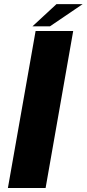

<svg xmlns="http://www.w3.org/2000/svg" viewBox="-20 -940 434 960"><path d="M19.5 0H208L346 -785H158ZM142.5 -808.5H230L393.5 -919.5H262.5Z"/></svg>

Font: Anybody Expanded
Style: Bold Italic
Weight: 700
Width: 7
Italic angle: -10°
Version: Version 1.113;gftools[0.9.25]